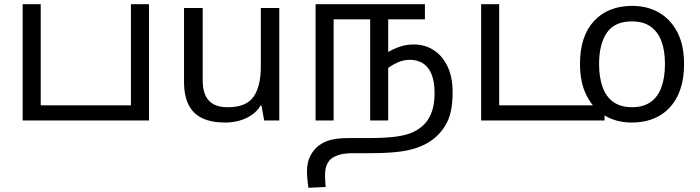

<svg xmlns="http://www.w3.org/2000/svg" viewBox="-20 -574 3334 915"><path d="M88 0V-554H174V-72H604V-554H690V0Z M1311 -536V0H1239L1226 -71H1222Q1205 -43 1178 -25Q1151 -7 1119 1.5Q1087 10 1052 10Q988 10 944.5 -10.5Q901 -31 879 -74Q857 -117 857 -185V-536H946V-191Q946 -127 975 -95Q1004 -63 1065 -63Q1154 -63 1188.5 -113Q1223 -163 1223 -257V-536Z M1953 -362Q2004 -362 2045.5 -336Q2087 -310 2112 -259Q2137 -208 2137 -134Q2137 -44 2111 8Q2085 60 2038 94Q2006 117 1964.5 131Q1923 145 1869 150.5Q1815 156 1743 156H1668Q1626 156 1603 162Q1580 168 1563 179Q1547 190 1538 210Q1529 230 1529 263Q1529 278 1530 291.5Q1531 305 1532 317L1450 321Q1447 303 1445 281.5Q1443 260 1443 243Q1443 199 1459 168.5Q1475 138 1500 119Q1518 106 1537.5 98.5Q1557 91 1582.5 87.5Q1608 84 1641 84H1734Q1816 84 1867.5 77Q1919 70 1951 54.5Q1983 39 2006 14Q2026 -8 2038.5 -43.5Q2051 -79 2051 -131Q2051 -183 2037.5 -218Q2024 -253 1997.5 -271Q1971 -289 1932 -289Q1904 -289 1875.5 -276.5Q1847 -264 1826 -247L1823 -322Q1849 -338 1881 -350Q1913 -362 1953 -362ZM1484 0V-554H2005V-482H1830V0H1744V-482H1570V0Z M2273 0V-554H2359V-72H2861V0Z M3240 -269Q3240 -180 3209.5 -117.5Q3179 -55 3123 -22.5Q3067 10 2990 10Q2919 10 2863.5 -22.5Q2808 -55 2776 -117.5Q2744 -180 2744 -269Q2744 -402 2811 -474Q2878 -546 2993 -546Q3066 -546 3121.5 -513.5Q3177 -481 3208.5 -419.5Q3240 -358 3240 -269ZM2835 -269Q2835 -206 2851.5 -159.5Q2868 -113 2903 -88Q2938 -63 2992 -63Q3046 -63 3081 -88Q3116 -113 3132.5 -159.5Q3149 -206 3149 -269Q3149 -333 3132 -378Q3115 -423 3080.5 -447.5Q3046 -472 2991 -472Q2909 -472 2872 -418Q2835 -364 2835 -269Z"/></svg>

Font: ltamil15
Style: Book
Weight: 400
Designer: Jelle Bosma - Monotype Design Team
Foundry: Monotype Imaging Inc.
Version: Version 2.003